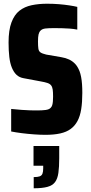

<svg xmlns="http://www.w3.org/2000/svg" viewBox="-20 -716 487 1031"><path d="M224 8Q196 8 162 5.5Q128 3 96.5 -1Q65 -5 40 -10V-131Q70 -128 95.5 -126Q121 -124 142 -123.5Q163 -123 179 -123Q206 -123 225 -125.5Q244 -128 252 -137Q258 -143 260.5 -151.5Q263 -160 264 -171.5Q265 -183 265 -197Q265 -221 263 -235Q261 -249 254.5 -257.5Q248 -266 234.5 -270.5Q221 -275 198 -279L107 -296Q84 -300 69 -314Q54 -328 44 -352Q34 -376 30 -410Q26 -444 26 -488Q26 -554 41.5 -595.5Q57 -637 84.5 -658.5Q112 -680 150 -688Q188 -696 233 -696Q267 -696 297 -693.5Q327 -691 353 -687Q379 -683 395 -679V-557Q375 -561 354 -562.5Q333 -564 312.5 -564.5Q292 -565 270 -565Q241 -565 224 -563Q207 -561 198 -552Q190 -544 187 -531Q184 -518 184 -493Q184 -469 186 -455Q188 -441 197.5 -434.5Q207 -428 228 -423L309 -409Q333 -405 351 -396.5Q369 -388 383 -373.5Q397 -359 407 -334Q412 -321 415.5 -303Q419 -285 420.5 -263.5Q422 -242 422 -217Q422 -167 416 -129.5Q410 -92 396 -66Q382 -40 359.5 -23.5Q337 -7 303.5 0.5Q270 8 224 8ZM161 295V235Q182 235 193 231Q204 227 208 216.5Q212 206 212 188V174H160V68H298V134Q298 181 293.5 212.5Q289 244 275.5 262Q262 280 234.5 287.5Q207 295 161 295Z"/></svg>

Font: Saira Condensed ExtraBold
Style: Regular
Weight: 800
Width: 3
Designer: Hector Gatti with collaboration of the Omnibus-Type team
Foundry: Omnibus-Type
Version: Version 1.101